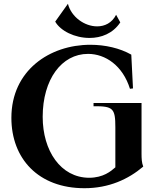

<svg xmlns="http://www.w3.org/2000/svg" viewBox="-20 -976 805 1012"><path d="M425 16C554 16 656 -31 735 -98C727 -118 726 -141 726 -165V-433H473V-416C576 -417 588 -405 588 -305V-94C565 -74 525 -39 449 -39C300 -40 205 -181 205 -360C205 -558 305 -692 444 -692C536 -692 627 -630 665 -508L681 -510L672 -688C612 -722 535 -740 456 -740C242 -740 40 -605 40 -355C40 -140 182 16 425 16ZM338 -956 271 -862C299 -813 374 -776 452 -776C513 -776 575 -799 614 -858L592 -898C570 -855 532 -837 492 -837C426 -837 356 -886 338 -956Z"/></svg>

Font: Sinistre
Style: Bold
Weight: 700
Designer: Jules Durand
Foundry: Collletttivo
Version: Version 69.420;Glyphs 3.2 (3217)